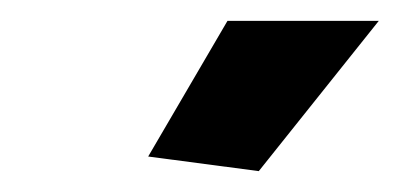

<svg xmlns="http://www.w3.org/2000/svg" viewBox="-20 -750 383 184"><path d="M228 -586 122 -600 198 -730H343Z"/></svg>

Font: Raleway ExtraBold
Style: Italic
Weight: 800
Italic angle: -12°
Designer: Matt McInerney, Pablo Impallari, Rodrigo Fuenzalida
Foundry: Matt McInerney, Pablo Impallari, Rodrigo Fuenzalida
Version: Version 4.026